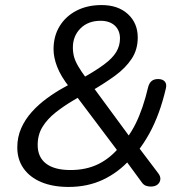

<svg xmlns="http://www.w3.org/2000/svg" viewBox="-20 -734 733 763"><path d="M252.8 8.9Q190.1 8.9 144.3 -10.2Q98.5 -29.4 73.6 -64.8Q48.7 -100.2 48.7 -148.1Q48.7 -189.2 64.3 -224.6Q80 -259.9 106.6 -289.4Q133.2 -318.9 166 -342.9Q198.7 -366.9 232 -385.3L268 -405.3L255.5 -387.8Q221.8 -430.7 207.3 -468.1Q192.8 -505.4 192.8 -538.4Q192.8 -590.7 217.1 -630.2Q241.4 -669.7 284.3 -691.8Q327.2 -713.9 383.9 -713.9Q449 -713.9 488.2 -678.1Q527.4 -642.2 527.4 -585Q527.4 -536.5 502.9 -499.9Q478.5 -463.3 437 -433Q395.5 -402.8 343.3 -372.5L345.3 -394.6L499.4 -185H483.9Q503.9 -211.9 519 -242.5Q534.2 -273.2 546.5 -309.6Q558.9 -346 568.8 -388.1Q573.1 -404.2 582.6 -412Q592.2 -419.9 608.3 -419.9Q626.3 -419.9 635 -409.8Q643.7 -399.8 638.9 -381.3Q626.5 -328.9 610.5 -285.4Q594.5 -241.9 574.1 -204.5Q553.6 -167 526.7 -132.1L525.1 -156.2L607.8 -46.9Q618.4 -33.8 617.2 -21.2Q615.9 -8.6 606 -0.6Q596 7.4 579 7.4Q569.7 7.4 560.8 4.4Q551.8 1.5 545 -7.3L476.2 -101.1L496.9 -100.6Q450.6 -48.8 389.3 -19.9Q328 8.9 252.8 8.9ZM260.1 -58.3Q322.9 -58.3 371.1 -82.1Q419.3 -105.9 457 -152.4L453.1 -126.8L278.4 -358.8L306.7 -355.5L273.6 -336.4Q233 -312.5 200.2 -286.4Q167.4 -260.3 148.6 -229.3Q129.7 -198.3 129.7 -157.6Q129.7 -109.7 162.9 -84Q196.2 -58.3 260.1 -58.3ZM380 -651.4Q330.2 -651.4 299.9 -621.2Q269.6 -590.9 269.6 -545.2Q269.6 -525.5 274.3 -508.1Q279.1 -490.7 290.9 -470.5Q302.7 -450.3 323.9 -421.5L304.2 -421.7Q359.8 -452.8 393.3 -477.6Q426.8 -502.3 441.8 -527.1Q456.8 -552 456.8 -581Q456.8 -613.3 436.1 -632.4Q415.3 -651.4 380 -651.4Z"/></svg>

Font: Nunito Variable Extra Light
Style: Italic
Weight: 200
Italic angle: -9°
Designer: Vernon Adams
Foundry: Vernon Adams
Version: Version 3.602